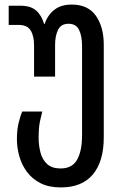

<svg xmlns="http://www.w3.org/2000/svg" viewBox="-20 -570 533 840"><path d="M246 250Q194 250 157.5 231.5Q121 213 98 182Q75 151 64.5 113.5Q54 76 54 39Q54 -2 61.5 -32.5Q69 -63 77 -82H165Q161 -68 155 -40Q149 -12 149 33Q149 66 157 97Q165 128 186 147.5Q207 167 245 167Q296 167 317.5 128.5Q339 90 339 21V-368Q339 -412 326 -439Q313 -466 280 -466Q247 -466 234 -439.5Q221 -413 221 -373V-235H129V-372Q129 -413 114 -437Q99 -461 61 -461H18V-545H69Q114 -545 138 -524Q162 -503 173 -465H175Q188 -503 217 -526.5Q246 -550 294 -550Q365 -550 399.5 -501Q434 -452 434 -374V31Q434 136 386.5 193Q339 250 246 250Z"/></svg>

Font: Noto Sans Georgian ExtraCondensed Medium
Style: Regular
Weight: 500
Width: 2
Designer: Monotype Design Team, Akaki Razmadze
Foundry: Google LLC
Version: Version 2.005; ttfautohint (v1.8.4.7-5d5b)